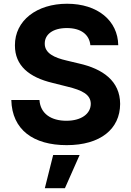

<svg xmlns="http://www.w3.org/2000/svg" viewBox="-20 -757 695 1015"><path d="M457.7 -518.1H605.1C603 -647.7 496.4 -737.2 334.5 -737.2C175.1 -737.2 58.2 -649.1 58.9 -517C58.6 -409.8 134.2 -348.4 257.1 -318.9L336.3 -299C415.5 -279.8 459.5 -257.1 459.9 -208.1C459.5 -154.8 409.1 -118.6 331 -118.6C251.1 -118.6 193.5 -155.5 188.6 -228.3H39.8C43.7 -71 156.2 10.3 332.7 10.3C510.3 10.3 614.7 -74.6 615.1 -207.7C614.7 -328.8 523.4 -393.1 397 -421.5L331.7 -437.1C268.5 -451.7 215.6 -475.1 216.6 -527.3C216.6 -574.2 258.2 -608.7 333.5 -608.7C407 -608.7 452.1 -575.3 457.7 -518.1ZM217 237.9H323.2L400.9 62.5H261Z"/></svg>

Font: Margiela Sans
Style: Bold
Weight: 700
Designer: Stefan Endress, Andreas Faust
Version: Version 1.100;FEAKit 1.0